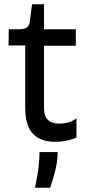

<svg xmlns="http://www.w3.org/2000/svg" viewBox="-20 -654 411 899"><path d="M240 10Q168 10 133 -29Q98 -68 98 -148V-441H20L21 -517H70Q95 -517 106.5 -526Q118 -535 120 -556L130 -634H186V-517H335V-440H186V-150Q186 -110 204.5 -92.5Q223 -75 258 -75Q277 -75 297.5 -80Q318 -85 338 -100V-9Q309 2 284.5 6Q260 10 240 10ZM144 225Q158 160 161.5 120Q165 80 165 58H250Q250 97 240 139.5Q230 182 215 225Z"/></svg>

Font: Bricolage Grotesque
Style: Regular
Weight: 400
Designer: Mathieu Triay
Foundry: Atelier Triay
Version: Version 1.001;gftools[0.9.33.dev8+g029e19f]